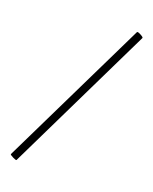

<svg xmlns="http://www.w3.org/2000/svg" viewBox="-229 -785 802 1004"><g transform="rotate(30 172.0 -283.0)"><path d="M26 152 278 -730Q280 -735 300 -728.5Q320 -722 318 -717L67 164Q66 168 45.5 162Q25 156 26 152Z"/></g></svg>

Font: Cormorant SC Medium
Style: Regular
Weight: 500
Designer: Christian Thalmann (Catharsis Fonts)
Foundry: Catharsis Fonts
Version: Version 4.000